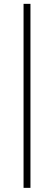

<svg xmlns="http://www.w3.org/2000/svg" viewBox="-20 -730 274 974"><path d="M134.5 223H99.5V-710.5H134.5Z"/></svg>

Font: Anek Latin ExtraLight
Style: Regular
Weight: 250
Designer: Yesha Goshar
Foundry: Ek Type
Version: Version 1.003